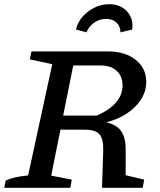

<svg xmlns="http://www.w3.org/2000/svg" viewBox="-36 -895 761 915"><path d="M-16 0 -9 -34Q8 -43 33.5 -49Q59 -55 98 -59L213 -589L106 -612L114 -650H477Q560 -650 610.5 -610Q661 -570 661 -505Q661 -461 636.5 -422Q612 -383 569 -354.5Q526 -326 470 -312Q521 -301 542.5 -268.5Q564 -236 563 -176V-60L651 -39L644 0H450L456 -179Q457 -234 437.5 -255.5Q418 -277 367 -277H252L208 -58L306 -39L299 0ZM443 -583H313L265 -344H425Q548 -398 548 -488Q548 -532 520 -557.5Q492 -583 443 -583ZM484 -875Q538 -875 569.5 -840.5Q601 -806 594 -754L538 -741Q538 -769 519.5 -787Q501 -805 470 -805Q439 -805 413.5 -787.5Q388 -770 376 -741L326 -754Q334 -789 358 -816Q382 -843 415 -859Q448 -875 484 -875Z"/></svg>

Font: Piazzolla SC Medium
Style: Italic
Weight: 500
Italic angle: -11.3°
Designer: Juan Pablo del Peral
Foundry: Huerta Tipografica
Version: Version 1.330